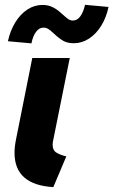

<svg xmlns="http://www.w3.org/2000/svg" viewBox="-20 -765 468 793"><path d="M40 -133.8Q40 -158.7 45.9 -188L113.3 -525.4H268.1L198.2 -178.2Q197.3 -174.3 197.3 -167Q197.3 -144 213.6 -134.3Q230 -124.5 253.9 -119.1L200.2 7.8Q40 -1.5 40 -133.8ZM155.3 -744.6Q174.3 -744.6 189.5 -738.8Q204.6 -732.9 215.1 -725.1Q225.6 -717.3 239.7 -704.6Q253.4 -691.9 262.2 -686Q271 -680.2 281.2 -680.2Q299.3 -680.2 312 -698Q324.7 -715.8 331.1 -745.1L428.2 -736.3Q419.4 -693.4 398.4 -659.2Q377.4 -625 347.9 -605.7Q318.4 -586.4 284.7 -586.4Q258.3 -586.4 240.7 -596.7Q223.1 -606.9 203.6 -625.5Q189.5 -638.7 180.2 -644.8Q170.9 -650.9 159.7 -650.9Q141.6 -650.9 128.7 -633.3Q115.7 -615.7 109.9 -585.9L12.7 -594.7Q22 -638.2 43 -672.4Q64 -706.5 93 -725.6Q122.1 -744.6 155.3 -744.6Z"/></svg>

Font: Reddit Sans Fudge ExBold Italic
Style: Regular
Weight: 800
Italic angle: -11.25°
Designer: Stephen Hutchings
Version: Version 1.013